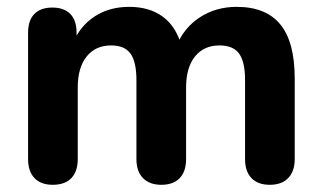

<svg xmlns="http://www.w3.org/2000/svg" viewBox="-20 -520 919 549"><path d="M60.3 -65.2V-426.8Q60.3 -461.9 78.4 -480.2Q96.4 -498.4 129.7 -498.4Q162.8 -498.4 180.9 -480.2Q198.9 -461.9 198.9 -426.8V-359.8L187.9 -395.9Q208.3 -444.9 250.2 -472.7Q292.1 -500.4 349.5 -500.4Q407.1 -500.4 445.2 -472.5Q483.3 -444.7 498.9 -389.1H484.9Q505.9 -440.9 551.8 -470.7Q597.7 -500.4 656.7 -500.4Q740.5 -500.4 781.6 -450.1Q822.7 -399.8 822.7 -295.7V-65.2Q822.7 -29.9 804 -10.8Q785.4 8.4 751.3 8.4Q717.2 8.4 699 -10.8Q680.7 -29.9 680.7 -65.2V-290.7Q680.7 -343.4 663.6 -366.8Q646.6 -390.1 607.7 -390.1Q562.8 -390.1 537.4 -358.4Q512.1 -326.7 512.1 -269.6V-65.2Q512.1 -29.9 493.9 -10.8Q475.6 8.4 441.5 8.4Q407.4 8.4 388.8 -10.8Q370.1 -29.9 370.1 -65.2V-290.7Q370.1 -343.4 353.1 -366.8Q336 -390.1 297.9 -390.1Q253 -390.1 227.7 -358.4Q202.3 -326.7 202.3 -269.6V-65.2Q202.3 -29.9 184.1 -10.8Q165.8 8.4 130.9 8.4Q96.8 8.4 78.6 -10.8Q60.3 -29.9 60.3 -65.2Z"/></svg>

Font: SN Pro Thin
Style: Regular
Weight: 200
Designer: Tobias Whetton
Foundry: Supernotes
Version: Version 1.003;Glyphs 3.3 (3324)